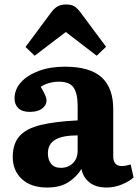

<svg xmlns="http://www.w3.org/2000/svg" viewBox="-20 -824 618 858"><path d="M191 14Q119 14 78 -23.5Q37 -61 37 -123Q37 -182 67.5 -216Q98 -250 162 -265.5Q226 -281 327 -286V-351Q327 -406 309 -432.5Q291 -459 243 -459Q220 -459 198 -452.5Q176 -446 162 -436Q188 -393 188 -376Q188 -354 168.5 -339Q149 -324 113 -324Q79 -324 62 -340.5Q45 -357 45 -384Q45 -424 73.5 -456Q102 -488 153 -507Q204 -526 270 -526Q381 -526 433.5 -479Q486 -432 486 -336V-126Q486 -82 524 -82Q541 -82 564 -89L577 -31Q557 -13 524 0.5Q491 14 457 14Q408 14 379.5 -9Q351 -32 344 -69Q323 -34 286 -10Q249 14 191 14ZM252 -74Q285 -74 306 -95Q327 -116 327 -151V-219Q259 -219 226.5 -199.5Q194 -180 194 -139Q194 -110 208.5 -92Q223 -74 252 -74ZM135 -575 94 -614 206 -765Q223 -788 238.5 -796Q254 -804 275 -804Q302 -804 316.5 -793Q331 -782 349 -756L454 -615L412 -575L274 -681Z"/></svg>

Font: Literata 12pt
Style: Bold
Weight: 700
Designer: Latin by Veronika Burian and Jose Scaglione. Greek by Irene Vlachou. Cyrillic by Vera Evstafieva.
Foundry: TypeTogether
Version: Version 3.002